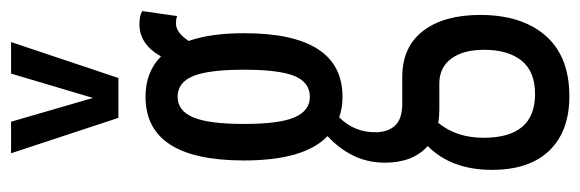

<svg xmlns="http://www.w3.org/2000/svg" viewBox="-371 -458 1049 347"><g transform="rotate(-90 153.5 -284.5)"><path d="M152 -190Q132 -190 115 -196Q88 -169 88 -131Q88 -108 100 -95Q112 -82 140 -82H188Q242 -82 271 -44.5Q300 -7 300 59Q300 134 262.5 177Q225 220 153 220Q90 220 55 184Q20 148 20 80Q20 7 63 -36Q33 -63 33 -113Q33 -145 46 -171Q59 -197 81 -217Q37 -259 37 -368Q37 -546 152 -546Q197 -546 225 -518Q247 -557 283 -557Q299 -557 307 -552L298 -489Q292 -491 285 -491Q268 -491 253 -468Q267 -428 267 -368Q267 -190 152 -190ZM152 -249Q178 -249 189.5 -276.5Q201 -304 201 -368Q201 -432 189.5 -460Q178 -488 152 -488Q127 -488 115 -460Q103 -432 103 -368Q103 -304 115 -276.5Q127 -249 152 -249ZM78 65Q78 158 157 158Q198 158 217.5 133.5Q237 109 237 66Q237 28 221 6.5Q205 -15 176 -15H129Q116 -15 105 -17Q78 16 78 65ZM251 -789 186 -595H114L50 -789H107L150 -641L194 -789Z"/></g></svg>

Font: Georama ExtraCondensed
Style: Regular
Weight: 400
Width: 2
Designer: Jean-Baptiste Levee
Foundry: Production Type
Version: Version 1.000